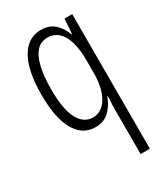

<svg xmlns="http://www.w3.org/2000/svg" viewBox="-192 -628 826 949"><g transform="rotate(-30 221.0 -153.0)"><path d="M322 -6Q322 -20 322.5 -43.5Q323 -67 325 -93H322Q304 -45 273.5 -17.5Q243 10 197 10Q124 10 84 -59Q44 -128 44 -263Q44 -398 85 -470Q126 -542 201 -542Q247 -542 276.5 -516.5Q306 -491 322 -447H325L331 -532H375V236H322ZM209 -38Q261 -38 291.5 -89.5Q322 -141 322 -229V-297Q322 -393 293 -443Q264 -493 210 -493Q154 -493 126.5 -433Q99 -373 99 -262Q99 -146 128.5 -92Q158 -38 209 -38Z"/></g></svg>

Font: Noto Sans Tamil ExtraCondensed Light
Style: Regular
Weight: 300
Width: 2
Designer: Jelle Bosma - Monotype Design Team
Foundry: Monotype Imaging Inc.
Version: Version 2.004; ttfautohint (v1.8.4.7-5d5b)